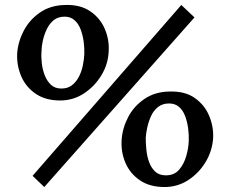

<svg xmlns="http://www.w3.org/2000/svg" viewBox="-20 -736 917 772"><path d="M158 16 111 -29 709 -716 762 -666ZM222 -332Q163 -332 123.5 -359Q84 -386 65.5 -429Q47 -472 49 -520Q52 -567 75 -611.5Q98 -656 140.5 -685.5Q183 -715 242 -716Q303 -718 343 -690.5Q383 -663 401.5 -619.5Q420 -576 417 -530Q415 -478 387.5 -433Q360 -388 317 -360Q274 -332 222 -332ZM227 -380Q252 -380 269 -393Q286 -406 297 -427Q308 -448 313 -472.5Q318 -497 319 -518Q320 -542 316.5 -568Q313 -594 304.5 -617Q296 -640 280 -654.5Q264 -669 240 -669Q213 -669 195.5 -654.5Q178 -640 167.5 -617.5Q157 -595 152 -571.5Q147 -548 147 -531Q145 -508 148 -482Q151 -456 160 -433Q169 -410 185 -395Q201 -380 227 -380ZM642 16Q582 16 542.5 -11Q503 -38 484.5 -81Q466 -124 469 -173Q472 -220 495 -264.5Q518 -309 560.5 -338Q603 -367 661 -368Q723 -370 762.5 -342.5Q802 -315 820.5 -271.5Q839 -228 837 -182Q834 -130 807 -85Q780 -40 737 -12Q694 16 642 16ZM647 -31Q681 -31 700.5 -54Q720 -77 729 -109Q738 -141 739 -170Q740 -194 736.5 -220Q733 -246 724.5 -269Q716 -292 700 -306Q684 -320 660 -320Q633 -320 615 -305.5Q597 -291 587 -268.5Q577 -246 572 -223Q567 -200 566 -182Q566 -160 568.5 -134Q571 -108 579.5 -84.5Q588 -61 604 -46Q620 -31 647 -31Z"/></svg>

Font: Lora Medium
Style: Italic
Weight: 500
Italic angle: -3°
Designer: Olga Karpushina, Alexei Vanyashin (Cyrillic)
Foundry: Cyreal
Version: Version 3.004